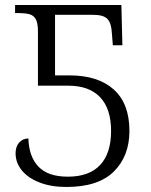

<svg xmlns="http://www.w3.org/2000/svg" viewBox="-20 -734 599 764"><path d="M42 -124Q42 -151 56.5 -167Q71 -183 93 -183Q95 -111 133 -71Q171 -31 250 -31Q335 -31 378.5 -77.5Q422 -124 422 -213Q422 -301 378.5 -347Q335 -393 252 -393H131V-609Q131 -641 123 -656.5Q115 -672 98.5 -677Q82 -682 50 -682H40V-714H463L467 -554H429L425 -604Q423 -642 407.5 -658.5Q392 -675 351 -675H199V-434H257Q370 -434 432.5 -378Q495 -322 495 -213Q495 -113 433 -51.5Q371 10 244 10Q183 10 137 -8Q91 -26 66.5 -56.5Q42 -87 42 -124Z"/></svg>

Font: Noto Serif Light
Style: Regular
Weight: 300
Designer: Monotype Design Team
Foundry: Monotype Imaging Inc.
Version: Version 1.001